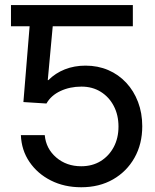

<svg xmlns="http://www.w3.org/2000/svg" viewBox="-20 -748 627 777"><path d="M182.6 -727.5V-641.6H24.4V-727.5ZM308.6 9.8Q240.2 9.8 186 -17.6Q131.8 -44.9 99.4 -92.5Q66.9 -140.1 64.5 -201.2H161.1Q166 -146.5 207.5 -110.8Q249 -75.2 308.6 -75.2Q353.5 -75.2 387.2 -95.9Q420.9 -116.7 440.2 -152.8Q459.5 -189 459.5 -235.8Q459.5 -282.7 440.4 -319.1Q421.4 -355.5 387.7 -376.5Q354 -397.5 309.6 -397.5Q262.7 -397.5 224.6 -379.6Q186.5 -361.8 168 -329.1L74.7 -335L106.9 -727.5H517.6V-641.6H193.4L173.3 -423.8H175.8Q204.1 -452.1 242.4 -467.3Q280.8 -482.4 326.2 -482.4Q376 -482.4 418 -464.4Q460 -446.3 490.7 -413.3Q521.5 -380.4 538.6 -335.4Q555.7 -290.5 555.7 -237.3Q555.7 -165 524.2 -109.4Q492.7 -53.7 437.3 -22Q381.8 9.8 308.6 9.8Z"/></svg>

Font: Inter Cardless Tabular
Style: Regular
Weight: 400
Designer: Rasmus Andersson
Foundry: rsms
Version: Version 4.000;git-4fc901f